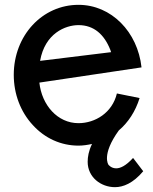

<svg xmlns="http://www.w3.org/2000/svg" viewBox="-20 -535 633 795"><path d="M531 119C501 152 478 162 461 162C440 162 429 147 429 147C429 147 399 106 472 5C511 -28 541 -74 558 -129L464 -148C445 -68 374 -25 305 -25C218 -25 153 -100 143 -193L566 -256C550 -403 441 -515 305 -515C155 -515 37 -388 37 -225C37 -146 65 -72 116 -17C166 38 233 68 305 68C324 68 343 65 361 61C347 90 343 115 343 135C343 199 398 240 456 240C490 240 531 224 573 174ZM146 -283C166 -397 251 -431 305 -431C369 -431 412 -392 437 -328L440 -319Z"/></svg>

Font: McLaren
Style: Regular
Weight: 400
Designer: Astigmatic (AOETI)
Foundry: Astigmatic (AOETI)
Version: Version 1.000